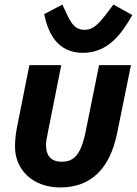

<svg xmlns="http://www.w3.org/2000/svg" viewBox="-20 -811 601 843"><path d="M344 -579C453 -579 513 -660 561 -745L478 -791L450 -754C413 -705 388 -680 352 -680C310 -680 293 -707 272 -752L254 -791L174 -749C191 -667 231 -579 344 -579ZM249 -525H109L54 -249C48 -217 46 -194 46 -166C46 -68 121 12 245 12C378 12 462 -69 494 -225L555 -525H415L356 -233C334 -125 301 -101 250 -101C206 -101 182 -126 182 -174C182 -190 185 -204 192 -239Z"/></svg>

Font: Braiins Sans
Style: Bold Italic
Weight: 700
Italic angle: -11.31°
Designer: Mike Abbink, Paul van der Laan, Pieter van Rosmalen, Jiri Chlebus, Lubos Buracinsky
Foundry: Bold Monday, Sudetype
Version: Version 1.000;hotconv 1.0.109;makeotfexe 2.5.65596